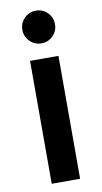

<svg xmlns="http://www.w3.org/2000/svg" viewBox="-86 -794 444 835"><g transform="rotate(-10 135.5 -376.5)"><path d="M198 0V-542.7H72.6V0ZM63.1 -681.1Q63.1 -651.1 84.3 -630.1Q105.4 -609.1 135.3 -609.1Q165.1 -609.1 186.1 -630.1Q207.1 -651.1 207.1 -681.1Q207.1 -711.1 186.1 -732.3Q165.1 -753.4 135.3 -753.4Q105.4 -753.4 84.3 -732.3Q63.1 -711.1 63.1 -681.1Z"/></g></svg>

Font: Secuela Black
Style: Regular
Weight: 900
Designer: Fernando Haro
Foundry: deFharo
Version: Version 1.704